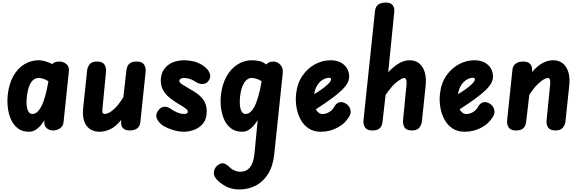

<svg xmlns="http://www.w3.org/2000/svg" viewBox="-20 -1024 4564 1507"><path d="M206 10Q156 10 122 -15.2Q88 -40.5 68.2 -82.2Q48.5 -124 42 -175Q35.5 -226 40.5 -277Q50 -365.5 84.5 -426.8Q119 -488 171 -519.5Q223 -551 284 -551Q299 -551 316.2 -547.5Q333.5 -544 352 -537.5Q370.5 -531 390 -521.5L397.5 -527.5Q407 -535 419.2 -538Q431.5 -541 445 -541Q476.5 -541 500.5 -521.5Q524.5 -502 520.5 -463L479 -66.5Q475.5 -33 450.5 -16.5Q425.5 0 397 0Q366 0 345 -19.2Q324 -38.5 328 -75.5L328.5 -80Q315 -58.5 297.5 -37.8Q280 -17 257.5 -3.5Q235 10 206 10ZM190.5 -262.5Q187.5 -233 188.5 -208.5Q189.5 -184 195.2 -166.2Q201 -148.5 210.8 -139Q220.5 -129.5 234.5 -129.5Q252.5 -129.5 269.8 -143Q287 -156.5 303 -186.2Q319 -216 333.2 -264.8Q347.5 -313.5 359.5 -383.5L360 -386.5Q336.5 -401 317.2 -406.5Q298 -412 282.5 -412Q258.5 -412 239.8 -395.8Q221 -379.5 208.5 -346.5Q196 -313.5 190.5 -262.5Z M762 10Q694 10 658.8 -37.8Q623.5 -85.5 633 -179L663.5 -469.5Q666 -495 682.5 -518Q699 -541 740 -541Q784.5 -541 799.8 -517Q815 -493 812 -460.5L784 -169.5Q781.5 -142.5 787.2 -136Q793 -129.5 805.5 -129.5Q814.5 -129.5 834.8 -138.8Q855 -148 884 -176.2Q913 -204.5 948 -261L972 -471Q974 -487.5 980.5 -503.5Q987 -519.5 1003.8 -530.2Q1020.5 -541 1053 -541Q1095 -541 1110.8 -517Q1126.5 -493 1123 -460.5L1081.5 -65Q1078 -31 1055.5 -15.5Q1033 0 997 0Q960 0 943.5 -20.5Q927 -41 930.5 -74L931.5 -83Q888.5 -29.5 845.2 -9.8Q802 10 762 10Z M1423 10Q1388 10 1354.8 1.2Q1321.5 -7.5 1295 -19.5Q1268.5 -31.5 1253.5 -42Q1223.5 -64.5 1211 -93.8Q1198.5 -123 1220 -154Q1241.5 -184.5 1269.2 -186.2Q1297 -188 1325.5 -166Q1338 -156.5 1367.5 -143Q1397 -129.5 1425.5 -129.5Q1437 -129.5 1445.5 -133.8Q1454 -138 1454 -147.5Q1454 -153 1450.5 -159Q1447 -165 1432.8 -175.8Q1418.5 -186.5 1385 -206Q1303.5 -254 1272.8 -296Q1242 -338 1242 -391Q1242 -463 1291.8 -507Q1341.5 -551 1429.5 -551Q1460.5 -551 1498 -542.5Q1535.5 -534 1573.5 -509.5Q1613.5 -482 1625.5 -450.8Q1637.5 -419.5 1618 -391Q1600.5 -366 1571 -364.5Q1541.5 -363 1506 -387.5Q1487.5 -400 1465 -406Q1442.5 -412 1423 -412Q1406 -412 1396.8 -405Q1387.5 -398 1387.5 -388Q1387.5 -375.5 1414.5 -358.8Q1441.5 -342 1473.5 -323Q1500.5 -308.5 1523.8 -292Q1547 -275.5 1564.8 -255.2Q1582.5 -235 1592.5 -209Q1602.5 -183 1602.5 -150Q1602.5 -91 1574.5 -56Q1546.5 -21 1505 -5.5Q1463.5 10 1423 10Z M1879.5 10Q1829.5 10 1795.2 -15.2Q1761 -40.5 1741.2 -82.2Q1721.5 -124 1715 -175Q1708.5 -226 1714 -277Q1723.5 -363 1758 -424.2Q1792.5 -485.5 1844.5 -518.2Q1896.5 -551 1957.5 -551Q1988.5 -551 2016.2 -544.8Q2044 -538.5 2069 -518L2070.5 -519.5Q2081.5 -530.5 2095.5 -535.8Q2109.5 -541 2125 -541Q2156.5 -541 2180 -515.8Q2203.5 -490.5 2199.5 -451.5L2132.5 186Q2123 278 2085 339.8Q2047 401.5 1988.2 432.2Q1929.5 463 1857.5 463Q1796 463 1748.8 436.5Q1701.5 410 1678 381Q1653.5 353 1659.8 320.5Q1666 288 1692 270.5Q1722.5 251 1742.8 260.2Q1763 269.5 1775.5 282Q1795 302.5 1818.5 313.2Q1842 324 1866.5 324Q1896 324 1919.2 309.8Q1942.5 295.5 1957.8 262.8Q1973 230 1978 175.5L2002.5 -81Q1989 -59 1971.2 -38Q1953.5 -17 1931 -3.5Q1908.5 10 1879.5 10ZM1864 -262.5Q1861 -233 1862.2 -208.5Q1863.5 -184 1869 -166.2Q1874.5 -148.5 1884.2 -139Q1894 -129.5 1908 -129.5Q1926 -129.5 1943.2 -143Q1960.5 -156.5 1976.5 -186.2Q1992.5 -216 2006.8 -264.8Q2021 -313.5 2033 -383.5L2033.5 -386.5Q2010 -401 1990.8 -406.5Q1971.5 -412 1956 -412Q1920 -412 1895.8 -373.2Q1871.5 -334.5 1864 -262.5Z M2498 10Q2441.5 10 2402 -16.5Q2362.5 -43 2339 -86.8Q2315.5 -130.5 2307 -182.8Q2298.5 -235 2304 -286Q2313.5 -372 2354.8 -431Q2396 -490 2454.5 -520.5Q2513 -551 2573.5 -551Q2621 -551 2653.8 -533.8Q2686.5 -516.5 2703.5 -487.5Q2720.5 -458.5 2720.5 -422.5Q2720.5 -398 2707.5 -373Q2694.5 -348 2664.8 -318.5Q2635 -289 2584.5 -251.8Q2534 -214.5 2459 -166Q2465 -155.5 2472.5 -147.2Q2480 -139 2489.8 -134Q2499.5 -129 2511 -129Q2538.5 -129 2564 -144.5Q2589.5 -160 2603 -185Q2617 -211.5 2640.5 -220Q2664 -228.5 2694.5 -211Q2719.5 -196.5 2728.8 -168.5Q2738 -140.5 2724 -115Q2692 -56.5 2631 -23.2Q2570 10 2498 10ZM2446 -285Q2478 -304 2502.5 -321.5Q2527 -339 2544 -354Q2561 -369 2569.8 -381Q2578.5 -393 2578.5 -400.5Q2578.5 -406 2575.8 -409.8Q2573 -413.5 2563 -413.5Q2540.5 -413.5 2516 -399.8Q2491.5 -386 2472.5 -358.2Q2453.5 -330.5 2446.5 -288Z M2902 0Q2860 0 2844.8 -24.2Q2829.5 -48.5 2833 -80.5L2923.5 -939Q2927.5 -973 2949.8 -988.5Q2972 -1004 3008 -1004Q3045 -1004 3061.5 -984Q3078 -964 3074.5 -930L3027 -456.5Q3069 -502 3110.8 -526.5Q3152.5 -551 3193.5 -551Q3262 -551 3296.2 -496.5Q3330.5 -442 3320.5 -348L3291.5 -71.5Q3289 -46 3272 -23Q3255 0 3213.5 0Q3169.5 0 3155 -24.2Q3140.5 -48.5 3143.5 -80.5L3170.5 -357.5Q3173 -385 3168.2 -398.5Q3163.5 -412 3150.5 -412Q3137 -412 3098 -383.5Q3059 -355 3006.5 -279L2982.5 -69Q2981 -53.5 2974.5 -37.5Q2968 -21.5 2951.2 -10.8Q2934.5 0 2902 0Z M3627 10Q3570.5 10 3531 -16.5Q3491.5 -43 3468 -86.8Q3444.5 -130.5 3436 -182.8Q3427.5 -235 3433 -286Q3442.5 -372 3483.8 -431Q3525 -490 3583.5 -520.5Q3642 -551 3702.5 -551Q3750 -551 3782.8 -533.8Q3815.5 -516.5 3832.5 -487.5Q3849.5 -458.5 3849.5 -422.5Q3849.5 -398 3836.5 -373Q3823.5 -348 3793.8 -318.5Q3764 -289 3713.5 -251.8Q3663 -214.5 3588 -166Q3594 -155.5 3601.5 -147.2Q3609 -139 3618.8 -134Q3628.5 -129 3640 -129Q3667.5 -129 3693 -144.5Q3718.5 -160 3732 -185Q3746 -211.5 3769.5 -220Q3793 -228.5 3823.5 -211Q3848.5 -196.5 3857.8 -168.5Q3867 -140.5 3853 -115Q3821 -56.5 3760 -23.2Q3699 10 3627 10ZM3575 -285Q3607 -304 3631.5 -321.5Q3656 -339 3673 -354Q3690 -369 3698.8 -381Q3707.5 -393 3707.5 -400.5Q3707.5 -406 3704.8 -409.8Q3702 -413.5 3692 -413.5Q3669.5 -413.5 3645 -399.8Q3620.5 -386 3601.5 -358.2Q3582.5 -330.5 3575.5 -288Z M4029 0Q3988 0 3972.5 -24.2Q3957 -48.5 3960.5 -80.5L4002 -476Q4005.5 -509 4028.5 -525Q4051.5 -541 4088 -541Q4125 -541 4142.2 -520.8Q4159.5 -500.5 4156.5 -468L4155.5 -457.5Q4197 -506.5 4238.2 -528.8Q4279.5 -551 4320.5 -551Q4389 -551 4423.2 -497Q4457.5 -443 4448 -353.5L4418.5 -71.5Q4416 -46 4398.8 -23Q4381.5 0 4341.5 0Q4297 0 4281.8 -24.2Q4266.5 -48.5 4270 -80.5L4298.5 -363Q4301 -386.5 4296.5 -399.2Q4292 -412 4279 -412Q4269.5 -412 4248.8 -401Q4228 -390 4199 -361.8Q4170 -333.5 4134.5 -280.5L4110 -69Q4108.5 -53.5 4101.8 -37.5Q4095 -21.5 4078.2 -10.8Q4061.5 0 4029 0Z"/></svg>

Font: Edu SA Hand
Style: Regular
Weight: 400
Designer: Tina and Corey Anderson, Eben Sorkin, Mirko Velimirovic
Foundry: Google for Education
Version: Version 2.000